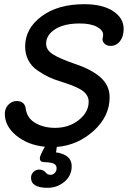

<svg xmlns="http://www.w3.org/2000/svg" viewBox="-20 -696 610 916"><path d="M207 200Q128 200 128 152Q128 136 139.5 124.5Q151 113 166 113Q187 113 198 127Q206 138 221 138Q233 138 241.5 129Q250 120 250 107Q250 86 225 81Q212 78 201 78Q190 78 184 77Q170 74 170 59Q170 47 194 4Q113 -4 58 -49Q3 -94 3 -153Q3 -179 20 -196.5Q37 -214 59 -214Q98 -214 103 -177Q109 -132 149 -109Q189 -86 243 -86Q309 -86 356 -123.5Q403 -161 403 -211Q403 -240 376.5 -261Q350 -282 276 -305Q239 -316 212.5 -328.5Q186 -341 158 -360.5Q130 -380 115 -409Q100 -438 100 -474Q100 -560 178 -618Q256 -676 382 -676Q469 -676 519.5 -643Q570 -610 570 -558Q570 -522 552.5 -499.5Q535 -477 507 -477Q491 -477 480 -486.5Q469 -496 469 -509Q469 -512 470.5 -518Q472 -524 472 -530Q472 -552 442.5 -568Q413 -584 360 -584Q286 -584 243 -556.5Q200 -529 200 -487Q200 -458 231.5 -437.5Q263 -417 338 -391Q419 -364 461 -325.5Q503 -287 503 -232Q503 -141 427 -72Q351 -3 251 5Q249 23 247 31Q260 32 277 38Q322 54 322 97Q322 142 287.5 171Q253 200 207 200Z"/></svg>

Font: Comic Neue
Style: Bold Italic
Weight: 700
Italic angle: -12°
Designer: Craig Rozynski
Foundry: Craig Rozynski
Version: Version 2.003